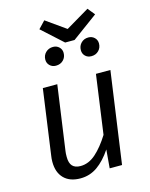

<svg xmlns="http://www.w3.org/2000/svg" viewBox="-131 -970 831 1065"><g transform="rotate(-15 284.5 -437.5)"><path d="M69 -117Q69 -135 72 -153L124 -526H207L155 -156Q153 -144 153 -123Q153 -87 168.5 -70.5Q184 -54 215 -54Q262 -54 303 -90.5Q344 -127 382 -188L429 -526H512L438 0H367L376 -106Q338 -49 294.5 -18.5Q251 12 197 12Q136 12 102.5 -22Q69 -56 69 -117ZM510 -846 363 -738H309L190 -846L229 -887L342 -807L477 -887ZM178 -674Q178 -699 195 -715.5Q212 -732 237 -732Q258 -732 272 -718.5Q286 -705 286 -685Q286 -660 269.5 -643.5Q253 -627 227 -627Q206 -627 192 -640.5Q178 -654 178 -674ZM382 -674Q382 -699 398.5 -715.5Q415 -732 440 -732Q461 -732 475 -718.5Q489 -705 489 -685Q489 -660 472.5 -643.5Q456 -627 431 -627Q409 -627 395.5 -640.5Q382 -654 382 -674Z"/></g></svg>

Font: FiraGO Book
Style: Italic
Weight: 350
Italic angle: -8°
Designer: bBox Type GmbH
Foundry: bBox Type GmbH
Version: Version 1.001